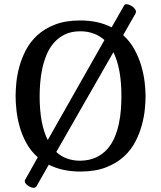

<svg xmlns="http://www.w3.org/2000/svg" viewBox="-20 -805 756 901"><path d="M617.2 -744.1 558.1 -640.1Q590.3 -610.8 610.8 -573.2Q631.3 -535.6 642.8 -496.6Q654.3 -457.5 658.7 -420.2Q663.1 -382.8 663.1 -354Q663.1 -328.6 659.7 -292.7Q656.2 -256.8 645.5 -217.3Q634.8 -177.7 614.5 -138.9Q594.2 -100.1 560.3 -69.3Q526.4 -38.6 476.6 -19.3Q426.8 0 356.9 0Q272 0 209 -32.2L150.9 69.8Q146.5 76.2 138.2 76.2Q131.3 76.2 124 73.2Q116.7 70.3 110.6 65.9Q104.5 61.5 100.3 55.9Q96.2 50.3 96.2 44.9Q96.2 43 97.2 40L157.2 -66.9Q125 -95.2 104.5 -132.3Q84 -169.4 72.8 -208.7Q61.5 -248 57.4 -285.9Q53.2 -323.7 53.2 -354Q53.2 -379.9 56.6 -416.3Q60.1 -452.6 70.8 -492.2Q81.5 -531.7 101.8 -570.6Q122.1 -609.4 155.8 -640.1Q189.5 -670.9 238.8 -689.9Q288.1 -709 356.9 -709Q440.9 -709 503.9 -676.8L562 -778.8Q564.9 -785.2 574.2 -785.2Q580.6 -785.2 588.4 -781.7Q596.2 -778.3 602.8 -773.2Q609.4 -768.1 613.8 -761.7Q618.2 -755.4 618.2 -750Q618.2 -747.1 617.2 -744.1ZM549.8 -354Q549.8 -483.9 512.2 -560.1L244.1 -91.8Q288.6 -50.8 356.9 -50.8Q399.9 -51.8 430.9 -66.4Q461.9 -81.1 483.2 -105Q504.4 -128.9 517.6 -159.9Q530.8 -190.9 537.8 -224.4Q544.9 -257.8 547.4 -291.3Q549.8 -324.7 549.8 -354ZM166 -354Q166 -223.1 204.1 -147.9L470.2 -617.2Q423.3 -658.2 356.9 -658.2Q314.5 -658.2 283.9 -643.1Q253.4 -627.9 232.2 -603.3Q210.9 -578.6 198 -546.6Q185.1 -514.6 178 -481Q170.9 -447.3 168.5 -414.1Q166 -380.9 166 -354Z"/></svg>

Font: Marmelad
Style: Regular
Weight: 400
Designer: Manvel Shmavonyan
Foundry: Cyreal (www.cyreal.org)
Version: Version 1.000